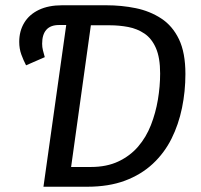

<svg xmlns="http://www.w3.org/2000/svg" viewBox="-20 -709 762 729"><path d="M242 -689H383Q442 -689 495.5 -678Q549 -667 592 -639Q635 -611 659.5 -560Q684 -509 684 -428Q684 -362 671 -299Q658 -236 631 -182Q604 -128 560 -87Q516 -46 454.5 -23Q393 0 311 0H145ZM397 -613H325L250 -75H325Q385 -75 429.5 -96Q474 -117 504.5 -152.5Q535 -188 553 -234Q571 -280 579.5 -330.5Q588 -381 588 -430Q588 -490 572 -526.5Q556 -563 528.5 -581.5Q501 -600 467 -606.5Q433 -613 397 -613ZM150 -492 79 -461Q69 -480 61 -502Q53 -524 53 -550Q53 -591 72 -622.5Q91 -654 127.5 -671.5Q164 -689 216 -689H243L232 -614H204Q172 -614 156 -596Q140 -578 140 -543Q140 -530 143 -518Q146 -506 150 -492Z"/></svg>

Font: Fira Sans Variable
Style: Italic
Weight: 397
Italic angle: -8°
Designer: Carrois Corporate & Edenspiekermann AG
Foundry: Carrois Corporate GbR & Edenspiekermann AG
Version: Version 4.202